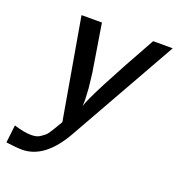

<svg xmlns="http://www.w3.org/2000/svg" viewBox="-123 -572 787 846"><g transform="rotate(20 270.5 -148.5)"><path d="M-2.9 168 6.8 85Q54.7 100.1 87.9 100.1Q100.1 100.1 111.1 97.7Q122.1 95.2 131.6 88.1Q141.1 81.1 147.5 76.4Q153.8 71.8 162.4 58.8Q170.9 45.9 173.8 41Q176.8 36.1 186.3 20Q195.8 3.9 198.2 0L116.2 -472.2H211.9L248 -249L255.9 -180.2L258.8 -125L257.8 -97.2Q272 -151.4 452.1 -472.2H543.9L258.8 33.2Q179.2 174.8 71.8 174.8Q71.3 174.8 70.8 174.8Q48.8 174.8 -2.9 168Z"/></g></svg>

Font: CMU Bright
Style: SemiBoldOblique
Weight: 600
Italic angle: -12°
Version: Version 0.7.0